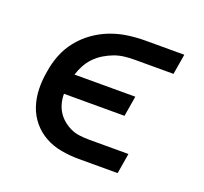

<svg xmlns="http://www.w3.org/2000/svg" viewBox="-96 -633 793 745"><g transform="rotate(20 300.0 -260.0)"><path d="M298 0Q261 0 225 -6.5Q189 -13 158.5 -30Q128 -47 106 -73.5Q84 -100 73 -133Q62 -166 61 -203Q60 -240 67 -277Q72 -312 85.5 -346.5Q99 -381 122.5 -410.5Q146 -440 177 -462Q208 -484 242.5 -497Q277 -510 313 -515Q349 -520 384 -520H545L531 -436H370Q349 -436 328 -433.5Q307 -431 287 -423.5Q267 -416 248 -404.5Q229 -393 213.5 -377Q198 -361 187.5 -341.5Q177 -322 171 -302H422L408 -218H158Q158 -198 163 -179Q168 -160 178 -144.5Q188 -129 202.5 -117Q217 -105 234 -97Q251 -89 271 -86.5Q291 -84 312 -84H473L459 0Z"/></g></svg>

Font: Iosevka Custom Medium Oblique
Style: Regular
Weight: 500
Italic angle: -9°
Designer: Belleve Invis
Foundry: Belleve Invis
Version: Version 27.0.1